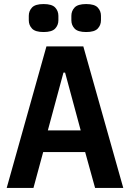

<svg xmlns="http://www.w3.org/2000/svg" viewBox="-20 -927 640 947"><path d="M449 0 400 -177H193L145 0H13L209 -698H391L588 0ZM301 -569H293L216 -284H378ZM195 -769Q154 -769 138 -786Q122 -803 122 -827V-849Q122 -873 138 -890Q154 -907 195 -907Q236 -907 252 -890Q268 -873 268 -849V-827Q268 -803 252 -786Q236 -769 195 -769ZM405 -769Q364 -769 348 -786Q332 -803 332 -827V-849Q332 -873 348 -890Q364 -907 405 -907Q446 -907 462 -890Q478 -873 478 -849V-827Q478 -803 462 -786Q446 -769 405 -769Z"/></svg>

Font: IBM Plex Mono SmBld
Style: Regular
Weight: 600
Monospace: yes
Designer: Mike Abbink, Paul van der Laan, Pieter van Rosmalen
Foundry: Bold Monday
Version: Version 2.3